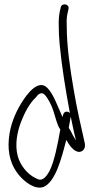

<svg xmlns="http://www.w3.org/2000/svg" viewBox="-20 -760 432 866"><path d="M20 -135C13 -65 32 -11 64 28C92 62 138 97 177 83C230 59 256 -40 279 -129C290 -109 313 -73 339 -75C358 -77 367 -95 362 -116C345 -191 326 -273 312 -358C297 -447 281 -546 281 -644C280 -666 281 -684 284 -697L289 -720C294 -743 258 -748 254 -727L249 -705C246 -688 244 -668 245 -643C245 -620 246 -592 249 -560C259 -457 277 -347 295 -252C295 -251 295 -250 296 -249C293 -253 289 -255 285 -256C268 -259 265 -245 262 -232C240 -280 222 -334 195 -362C154 -407 101 -336 75 -293C49 -250 26 -197 20 -135ZM60 -56C46 -108 58 -165 74 -208C90 -250 114 -296 142 -321C153 -337 168 -347 182 -332C196 -318 213 -285 221 -259L235 -213C239 -201 244 -186 252 -176C240 -108 225 -31 203 12C186 41 170 62 140 43C105 27 71 -14 60 -56ZM290 -183 299 -234C307 -196 314 -160 323 -126C318 -134 313 -142 308 -151C303 -162 297 -174 290 -183Z"/></svg>

Font: Stray Cat
Style: SuCn
Weight: 400
Version: Version 1.0